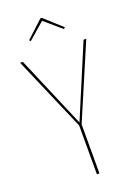

<svg xmlns="http://www.w3.org/2000/svg" viewBox="-161 -930 723 998"><g transform="rotate(-20 200.5 -431.0)"><path d="M209 -271V0H195V-270L18 -681H33L202 -284L369 -681H384ZM102 -775 196 -862H204L300 -775L292 -768L200 -847L109 -768Z"/></g></svg>

Font: Fira Sans Compressed Hair
Style: Regular
Weight: 100
Width: 1
Designer: bBox Type GmbH & Carrois Corporate GbR & Edenspiekermann AG
Foundry: bBox Type GmbH & Carrois Corporate GbR & Edenspiekermann AG
Version: Version 4.301